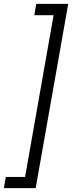

<svg xmlns="http://www.w3.org/2000/svg" viewBox="-27 -831 374 996"><path d="M327 -811 158 145H-7L3 87H103L251 -752H151L161 -811Z"/></svg>

Font: DM Sans 12pt Light
Style: Italic
Weight: 300
Italic angle: -10°
Version: Version 4.004;gftools[0.9.30]